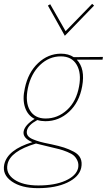

<svg xmlns="http://www.w3.org/2000/svg" viewBox="-72 -689 555 998"><path d="M417 -660 265 -503 177 -660 189 -667 269 -527 407 -669ZM463 -393 461 -379H327Q372 -332 355 -240Q340 -157 287 -108Q234 -59 164 -59Q142 -59 122 -65Q74 -39 68 -10Q65 5 72.5 16Q80 27 99 35Q118 43 136.5 48Q155 53 185 59Q192 60 195 61Q236 70 261 78Q286 86 311.5 99.5Q337 113 346.5 134Q356 155 350 184Q339 231 278 260Q217 289 125 289Q39 289 -11 254Q-61 219 -50 166Q-33 89 96 50Q44 28 51 -7Q58 -40 108 -71Q72 -89 58 -131Q44 -173 57 -230Q74 -312 126 -361Q178 -410 245 -410Q284 -410 311 -392ZM339 -240Q352 -309 326.5 -352.5Q301 -396 244 -396Q183 -396 136 -351Q89 -306 73 -231Q58 -158 83.5 -115.5Q109 -73 165 -73Q228 -73 276.5 -117.5Q325 -162 339 -240ZM334 185Q338 164 331 147.5Q324 131 312.5 120.5Q301 110 277.5 100.5Q254 91 236.5 86.5Q219 82 189 75Q126 60 115 57Q-19 97 -33 165Q-43 213 2 244Q47 275 127 275Q213 275 268.5 250Q324 225 334 185Z"/></svg>

Font: EauTestText Thin
Style: Italic
Weight: 250
Italic angle: -12°
Designer: Christian Thalmann (Catharsis Fonts)
Version: Version 0.001;PS 000.001;hotconv 1.0.88;makeotf.lib2.5.64775